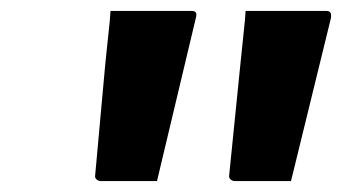

<svg xmlns="http://www.w3.org/2000/svg" viewBox="-20 -770 640 351"><path d="M267 -439Q241 -439 216 -439Q191 -439 164 -439Q160 -439 156.5 -442Q153 -445 154 -450L172 -648Q174 -666 175.5 -682.5Q177 -699 179 -715.5Q181 -732 182 -750Q224 -750 260.5 -750Q297 -750 331 -750Q336 -750 338 -747Q340 -744 338 -737ZM512 -439Q487 -439 461.5 -439Q436 -439 409 -439Q405 -439 401.5 -442Q398 -445 399 -450L419 -648Q421 -665 422.5 -682Q424 -699 426 -716Q428 -733 429 -750Q471 -750 507 -750Q543 -750 577 -750Q582 -750 584 -747Q586 -744 585 -737Z"/></svg>

Font: RecMonoLinear Nerd Font Mono
Style: Bold Italic
Weight: 700
Italic angle: -10°
Monospace: yes
Version: Version 1.085; ttfautohint (v1.8.4.7-5d5b);Nerd Fonts 3.2.1